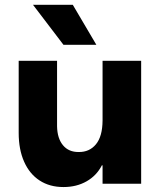

<svg xmlns="http://www.w3.org/2000/svg" viewBox="-20 -753 655 787"><path d="M558.6 0H400.4V-75.2H397.5Q376 -33.2 335 -9.8Q293.9 13.7 240.2 13.7Q183.6 13.7 142.3 -13.2Q101.1 -40 78.9 -90.1Q56.6 -140.1 56.6 -208V-503.9H213.9V-235.4Q214.8 -185.5 238.3 -157.5Q261.7 -129.4 302.7 -129.9Q346.7 -129.4 373.3 -161.6Q399.9 -193.8 400.4 -258.8V-503.9H558.6ZM115.2 -733.4H278.3L375 -569.3H240.2Z"/></svg>

Font: Wanted Sans ExtraBold
Style: Regular
Weight: 800
Designer: Original Design by Kil Hyung-jin and Kang Hanbin, Wanted Lab, Inc; Hangeul from Source Han Sans by Jang Soo-young and Ka
Foundry: Wanted Lab, Inc.
Version: Version 1.003